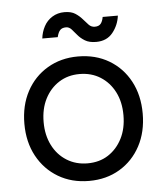

<svg xmlns="http://www.w3.org/2000/svg" viewBox="-52 -748 683 805"><g transform="rotate(-5 290.0 -345.0)"><path d="M291 12Q218 12 161.5 -21.5Q105 -55 73 -114Q41 -173 41 -250Q41 -327 72.5 -386Q104 -445 160.5 -478.5Q217 -512 289 -512Q363 -512 419.5 -478.5Q476 -445 507.5 -386Q539 -327 539 -250Q539 -173 507.5 -114Q476 -55 420 -21.5Q364 12 291 12ZM291 -62Q341 -62 378 -86Q415 -110 436.5 -152Q458 -194 458 -250Q458 -306 436.5 -348Q415 -390 377 -414Q339 -438 289 -438Q240 -438 202.5 -414Q165 -390 143.5 -348Q122 -306 122 -250Q122 -195 143.5 -152.5Q165 -110 203.5 -86Q242 -62 291 -62ZM371 -566Q342 -566 324 -577Q306 -588 294.5 -602Q283 -616 273 -627Q263 -638 250 -638Q234 -638 225.5 -629.5Q217 -621 212 -600H147Q150 -627 162.5 -650.5Q175 -674 197.5 -688Q220 -702 249 -702Q277 -702 294 -691Q311 -680 323 -666Q335 -652 345.5 -641Q356 -630 371 -630Q388 -630 396 -640Q404 -650 407 -668H471Q466 -628 441 -597Q416 -566 371 -566Z"/></g></svg>

Font: Figtree Light
Style: Regular
Weight: 400
Version: Version 2.002